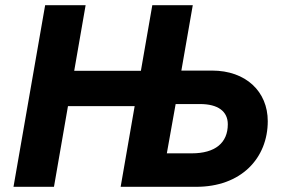

<svg xmlns="http://www.w3.org/2000/svg" viewBox="-20 -720 1087 740"><path d="M567 -700 523 -447H266L310 -700H154L32 0H188L242 -311H499L445 0H734C910 1 1012 -111 1012 -253C1012 -367 928 -448 797 -448H679L723 -700ZM623 -129 657 -319H751C820 -319 858 -291 858 -241C858 -169 809 -129 719 -129Z"/></svg>

Font: Fixel Display
Style: Bold Italic
Weight: 700
Italic angle: -10°
Designer: AlfaBravo + MacPaw
Foundry: Kyrylo Tkachov, Marchela Mozhyna, Serhii Makarenko, Maria Weinstein, Zakhar Kryvoshyya
Version: Version 1.210;Glyphs 3.2 (3217)